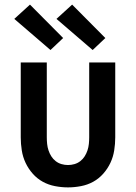

<svg xmlns="http://www.w3.org/2000/svg" viewBox="-20 -801 590 833"><path d="M275 12Q247 12 218.5 6.5Q190 1 165.5 -12.5Q141 -26 122 -47.5Q103 -69 91 -94.5Q79 -120 74.5 -148.5Q70 -177 70 -205V-530H183V-205Q183 -191 184.5 -176.5Q186 -162 190.5 -148.5Q195 -135 202.5 -123Q210 -111 221.5 -102Q233 -93 247 -89Q261 -85 275 -85Q289 -85 303 -89Q317 -93 328.5 -102Q340 -111 347.5 -123Q355 -135 359.5 -148.5Q364 -162 365.5 -176.5Q367 -191 367 -205V-530H480V-205Q480 -177 475.5 -148.5Q471 -120 459 -94.5Q447 -69 428 -47.5Q409 -26 384.5 -12.5Q360 1 331.5 6.5Q303 12 275 12ZM382 -584 225 -719 293 -781 437 -636ZM199 -584 42 -719 110 -781 254 -636Z"/></svg>

Font: Lode Term
Style: Bold
Weight: 700
Monospace: yes
Designer: Belleve Invis
Foundry: Belleve Invis
Version: Version 29.2.0